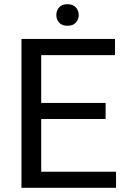

<svg xmlns="http://www.w3.org/2000/svg" viewBox="-20 -897 608 917"><path d="M534.2 -76.7V0H157.7V-76.7ZM176.8 -710.9V0H82.5V-710.9ZM484.4 -405.3V-328.6H157.7V-405.3ZM529.3 -710.9V-633.8H157.7V-710.9ZM249 -825.2Q249 -846.7 262.5 -861.8Q275.9 -877 302.2 -877Q328.1 -877 342 -861.8Q356 -846.7 356 -825.2Q356 -803.7 342 -788.8Q328.1 -773.9 302.2 -773.9Q275.9 -773.9 262.5 -788.8Q249 -803.7 249 -825.2Z"/></svg>

Font: Vazirmatn
Style: Regular
Weight: 400
Designer: Saber Rastikerdar
Foundry: Saber Rastikerdar
Version: Version 33.003;September 2, 2022;FontCreator 14.0.0.2862 64-